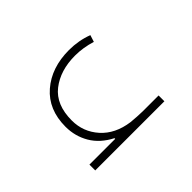

<svg xmlns="http://www.w3.org/2000/svg" viewBox="-77 -458 585 585"><g transform="rotate(-45 216.0 -165.0)"><path d="M54 -7V-32H165V-35Q124 -56 104 -90Q84 -124 84 -165Q84 -239 132.5 -281Q181 -323 257 -323Q298 -323 335 -309L328 -287Q292 -298 258 -298Q194 -298 152.5 -265.5Q111 -233 111 -165Q111 -116 143.5 -79.5Q176 -43 234 -35Q245 -34 259.5 -33Q274 -32 284 -32H352V-7Z"/></g></svg>

Font: Noto Sans Syriac Thin
Style: Regular
Weight: 100
Designer: Patrick Giasson and the Monotype Design Team
Foundry: Monotype Imaging Inc.
Version: Version 2.000; ttfautohint (v1.8.3) -l 8 -r 50 -G 200 -x 14 